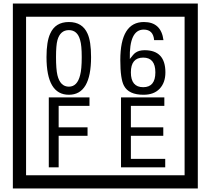

<svg xmlns="http://www.w3.org/2000/svg" viewBox="-20 -980 1195 1090"><path d="M1103 90H53V-960H1103ZM1028 15V-885H128V15ZM497 -656Q497 -442 371 -442Q244 -442 244 -656Q244 -744 265 -789Q294 -855 371 -855Q448 -855 477 -789Q497 -745 497 -656ZM444 -656Q444 -723 435 -752Q420 -809 371 -809Q322 -809 306 -752Q298 -723 298 -656Q298 -587 306 -553Q322 -488 371 -488Q419 -488 435 -554Q444 -587 444 -656ZM919 -569Q919 -511 886.5 -476.5Q854 -442 795 -442Q711 -442 684 -493Q663 -531 663 -639Q663 -855 797 -855Q895 -855 908 -752H855Q850 -812 796 -812Q713 -812 717 -645Q738 -673 748 -680Q768 -695 801 -695Q919 -695 919 -569ZM862 -569Q862 -653 793 -653Q723 -653 723 -569Q723 -485 793 -485Q862 -485 862 -569ZM488 -379H313V-257H477V-209H313V-30H257V-427H488ZM918 -30H667V-427H913V-379H723V-257H907V-209H723V-78H918Z"/></svg>

Font: Unicode BMP Fallback SIL
Style: Regular
Weight: 400
Foundry: NRSI, SIL International
Version: Version 5.1 Based on Unicode 5.1